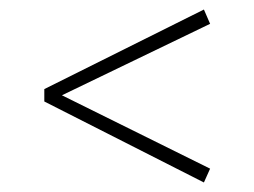

<svg xmlns="http://www.w3.org/2000/svg" viewBox="-20 -533 534 403"><path d="M408 -513 421 -483 110 -333 421 -179 408 -150 73 -320V-346Z"/></svg>

Font: Fira Sans UltraLight
Style: Regular
Weight: 200
Designer: Carrois Corporate & Edenspiekermann AG
Foundry: Carrois Corporate GbR & Edenspiekermann AG
Version: Version 4.106;PS 004.106;hotconv 1.0.70;makeotf.lib2.5.58329